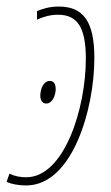

<svg xmlns="http://www.w3.org/2000/svg" viewBox="-49 -556 338 586"><path d="M31 10C172 10 239 -223 239 -379C239 -494 203 -536 130 -536C102 -536 80 -529 64 -522V-496C83 -505 105 -511 128 -511C185 -511 213 -476 213 -377C213 -225 147 -15 31 -15C13 -15 -4 -18 -20 -26L-29 -1C-14 6 8 10 31 10ZM92 -240C112 -240 121 -267 121 -284C121 -301 114 -309 103 -309C83 -309 74 -283 74 -264C74 -249 81 -240 92 -240Z"/></svg>

Font: Noto Sans ExtraCondensed Thin
Style: Italic
Weight: 100
Width: 2
Italic angle: -12°
Designer: Monotype Design Team
Foundry: Monotype Imaging Inc.
Version: Version 2.013